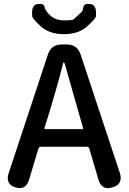

<svg xmlns="http://www.w3.org/2000/svg" viewBox="-20 -966 662 989"><path d="M59 -1Q6 -18 25 -75L227 -686Q244 -737 298 -737H324Q378 -737 395 -686L597 -76Q616 -18 560 -1Q504 17 487 -41L440 -201Q437 -210 427 -210H191Q181 -210 178 -201L130 -41Q113 16 59 -1ZM209 -306Q208 -301 213 -301H404Q409 -301 408 -306L314 -636Q311 -645 308.5 -645Q306 -645 304 -636Q279 -535 238 -400ZM188 -832Q147 -871 146 -882Q140 -941 173 -945Q206 -950 209.5 -930Q213 -910 240 -885.5Q267 -861 310 -861Q353 -861 359 -866Q381 -886 402 -906Q406 -910 409.5 -930Q413 -950 447 -945Q480 -940 474 -881Q473 -871 431 -832Q386 -790 309.5 -790Q233 -790 188 -832Z"/></svg>

Font: Resource Han Rounded JP Medium
Style: Regular
Weight: 500
Designer: Cyano Hao (round all glyphs); Ryoko NISHIZUKA 西塚涼子 (kana, bopomofo & ideographs); Paul D. Hunt (Latin, Greek & Cyrillic)
Foundry: Cyano Hao
Version: 0.990